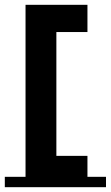

<svg xmlns="http://www.w3.org/2000/svg" viewBox="-29 -777 460 797"><path d="M-9 0V-43H77V-757H334V-644H205V-130H334V-43H411V0Z"/></svg>

Font: Montserrat Subrayada
Style: Bold
Weight: 700
Version: Version 2.001